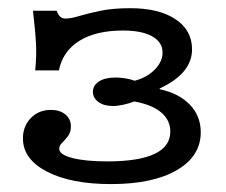

<svg xmlns="http://www.w3.org/2000/svg" viewBox="-20 -447 563 478"><path d="M256.5 11.3Q156.5 11.3 96.8 -19.8Q37.1 -50.8 37.1 -102.4Q37.1 -133.1 56.9 -153.2Q76.6 -173.4 106.5 -173.4Q129 -173.4 142.7 -162.1Q156.5 -150.8 156.5 -132.3Q156.5 -117.7 149.2 -108.1Q141.9 -98.4 134.7 -91.5Q127.4 -84.7 127.4 -76.6Q127.4 -62.1 160.1 -53.6Q192.7 -45.2 247.6 -45.2Q325 -45.2 364.5 -63.7Q404 -82.3 404 -119.4Q404 -147.6 381.5 -166.9Q358.9 -186.3 314.5 -194.4Q301.6 -189.5 287.1 -186.3Q272.6 -183.1 261.3 -183.1Q238.7 -183.1 225 -193.1Q211.3 -203.2 211.3 -218.5Q211.3 -234.7 226.6 -244.4Q241.9 -254 267.7 -254Q279 -254 291.9 -252Q304.8 -250 315.3 -246Q346 -254 365.3 -273.8Q384.7 -293.5 384.7 -316.1Q384.7 -341.9 358.9 -356.5Q333.1 -371 286.3 -371Q218.5 -371 177.4 -345.2Q136.3 -319.4 126.6 -271.8H67.7Q71 -307.3 69.8 -334.3Q68.5 -361.3 66.1 -382.3Q63.7 -403.2 62.1 -420.2H121Q125 -409.7 130.2 -405.2Q135.5 -400.8 142.7 -400.8Q156.5 -400.8 177.8 -407.3Q199.2 -413.7 230.2 -420.2Q261.3 -426.6 304 -426.6Q375.8 -426.6 416.9 -399.2Q458.1 -371.8 458.1 -324.2Q458.1 -294.4 438.3 -270.2Q418.5 -246 377.4 -226.6V-225Q425.8 -214.5 452.8 -186.3Q479.8 -158.1 479.8 -117.7Q479.8 -58.1 420.2 -23.4Q360.5 11.3 256.5 11.3Z"/></svg>

Font: Playfair 5pt SemiExpanded Light
Style: Regular
Weight: 300
Width: 6
Designer: Claus Eggers Sørensen
Foundry: Claus Eggers Sørensen
Version: Version 2.203